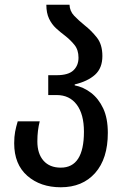

<svg xmlns="http://www.w3.org/2000/svg" viewBox="-20 -782 521 812"><path d="M237 10Q151 10 95.5 -38.5Q40 -87 40 -176Q40 -204 44 -225Q48 -246 55 -269H148Q143 -249 140.5 -228.5Q138 -208 138 -184Q138 -132 164 -102.5Q190 -73 237 -73Q335 -73 335 -225Q335 -299 304.5 -339.5Q274 -380 220 -380H184V-464H220Q269 -464 290.5 -484.5Q312 -505 312 -538Q312 -571 295 -592Q278 -613 255 -631Q235 -646 217 -662.5Q199 -679 187.5 -703Q176 -727 176 -762H274Q275 -735 293.5 -715.5Q312 -696 338 -675Q366 -653 389.5 -623.5Q413 -594 413 -545Q413 -494 382 -466Q351 -438 296 -425V-421Q333 -414 365 -389.5Q397 -365 416.5 -323.5Q436 -282 436 -220Q436 -111 382.5 -50.5Q329 10 237 10Z"/></svg>

Font: Noto Sans Georgian Condensed Medium
Style: Regular
Weight: 500
Width: 3
Designer: Monotype Design Team, Akaki Razmadze
Foundry: Google LLC
Version: Version 2.005; ttfautohint (v1.8.4.7-5d5b)